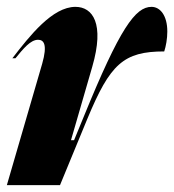

<svg xmlns="http://www.w3.org/2000/svg" viewBox="-27 -540 508 560"><path d="M96 -354 -7 0H148L228 -194C294 -353 333 -390 452 -390C457 -405 461 -427 461 -448C461 -495 440 -520 415 -520C368 -520 323 -459 217 -199L189 -131H180L242 -345C279 -472 243 -520 193 -520C126 -520 60 -436 9 -370H18C41 -398 62 -424 84 -424C101 -424 112 -410 96 -354Z"/></svg>

Font: Nyght Serif Bold Italic
Style: Regular
Weight: 700
Italic angle: -16°
Designer: Maksym Kobuzan
Version: Version 0.410;Glyphs 3.1.2 (3151)